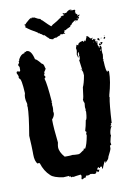

<svg xmlns="http://www.w3.org/2000/svg" viewBox="-101 -959 740 1065"><g transform="rotate(-10 269.5 -426.5)"><path d="M436 -733.9H438Q444.8 -731.9 453.6 -718.3H459.5Q460.4 -718.3 467.3 -720.2V-716.3H461.4V-708.5H465.3L471.2 -712.4H475.1Q475.1 -706.5 479 -706.5V-704.6L477.1 -700.7Q481 -700.7 481 -689H482.9L484.9 -698.7H488.8L486.8 -675.3L492.7 -663.6Q490.7 -663.6 490.7 -661.6L494.6 -659.7H496.6V-669.4H500.5Q503.4 -669.4 506.3 -659.7L504.4 -646V-634.3Q504.4 -626.5 506.3 -618.7Q504.4 -597.2 502.4 -597.2L504.4 -593.3V-587.4Q504.4 -585.4 502.4 -585.4Q504.4 -581.5 504.4 -579.6Q506.3 -521 516.1 -519V-524.9H518.1Q523.9 -524.9 523.9 -517.1Q523.9 -464.4 502.4 -390.1Q502.4 -382.3 500.5 -382.3L502.4 -378.4Q494.6 -342.3 488.8 -235.8Q484.9 -233.9 482.9 -233.9L484.9 -224.1L481 -226.1V-220.2Q484.9 -220.2 484.9 -218.3Q472.7 -201.2 471.2 -175.3Q473.1 -171.4 473.1 -169.4Q469.2 -160.6 463.4 -132.3Q465.3 -125 465.3 -116.7Q461.9 -114.7 457.5 -114.7V-99.1Q457.5 -91.3 438 -54.2Q438 -41.5 414.6 -22.9V-24.9Q418.5 -29.8 418.5 -30.8Q416.5 -30.8 412.6 -32.7Q397 0.5 397 4.4H393.1V-7.3H383.3Q383.3 -1.5 379.4 -1.5Q375.5 -1.5 375.5 -7.3Q365.7 -5.9 365.7 6.3Q367.7 6.3 371.6 8.3Q372.1 4.4 375.5 4.4V6.3Q375.5 17.1 365.7 20Q363.8 16.1 363.8 14.2H357.9Q357.9 25.9 346.2 25.9Q332.5 24.4 332.5 22L328.6 23.9L324.7 22Q314.9 27.8 309.1 27.8H305.2L301.3 25.9Q293.5 33.2 293.5 37.6H283.7Q281.7 43.5 272 43.5L270 39.6Q273.9 24.9 273.9 22Q270 22 270 16.1Q233.9 20 229 22Q225.1 20 223.1 20L219.2 22Q213.4 22 213.4 16.1H209.5L205.6 18.1V12.2Q178.7 14.2 172.4 14.2Q118.7 6.3 102.1 -11.2Q71.3 -39.1 57.1 -85.4Q53.2 -87.4 51.3 -87.4Q47.4 -85.4 45.4 -85.4Q29.8 -100.1 29.8 -140.1V-151.9Q29.8 -178.7 25.9 -245.6Q45.4 -359.4 45.4 -405.8Q45.4 -407.7 43.5 -407.7L45.4 -417.5V-423.3Q39.6 -442.4 39.6 -456.5Q39.6 -470.7 43.5 -481.9Q39.1 -565.9 27.8 -565.9Q23.9 -574.2 23.9 -575.7L25.9 -579.6Q22 -591.8 18.1 -597.2V-603Q18.1 -607.9 25.9 -608.9Q32.2 -605 35.6 -605L39.6 -610.8V-630.4Q33.7 -638.2 33.7 -642.1Q35.6 -646 35.6 -647.9Q33.7 -647.9 33.7 -649.9H35.6L39.6 -647.9Q39.6 -655.8 41.5 -655.8L39.6 -659.7V-661.6Q43.9 -661.6 45.4 -673.3Q60.5 -700.7 78.6 -700.7L82.5 -708.5L86.4 -706.5L92.3 -710.4H94.2Q119.6 -710.4 131.3 -657.7Q139.2 -657.7 164.6 -626.5Q174.3 -626.5 178.2 -601.1Q180.2 -601.1 180.2 -599.1Q180.2 -592.3 168.5 -577.6L170.4 -573.7Q168 -564 164.6 -564L172.4 -550.3Q170.4 -550.3 164.6 -542.5Q174.3 -512.2 182.1 -409.7Q182.1 -407.7 180.2 -407.7L182.1 -397.9Q182.1 -394 180.2 -394L182.1 -380.4V-370.6Q182.1 -363.8 180.2 -353Q182.1 -349.1 182.1 -347.2Q182.1 -329.6 166.5 -312Q166.5 -265.1 176.3 -181.2Q172.4 -163.6 172.4 -155.8Q172.4 -127.9 199.7 -97.2H217.3Q232.4 -97.2 244.6 -99.1Q254.4 -97.2 270 -97.2H277.8Q285.2 -97.2 305.2 -112.8Q311 -112.8 311 -122.6H314.9L318.8 -120.6Q331.5 -141.6 340.3 -190.9V-194.8Q338.4 -198.7 338.4 -200.7Q342.3 -207 342.3 -212.4Q339.4 -212.4 336.4 -218.3Q344.2 -242.7 350.1 -276.9Q356.9 -276.9 359.9 -321.8L357.9 -331.5L359.9 -335.4Q357.9 -343.3 357.9 -349.1Q357.9 -353.5 359.9 -370.6Q354 -381.3 354 -392.1Q358.4 -392.1 365.7 -458.5Q375.5 -478.5 383.3 -522.9Q381.3 -543.5 381.3 -546.4H377.4V-550.3Q377.4 -552.2 379.4 -552.2L371.6 -610.8Q377.4 -610.8 377.4 -630.4Q377.4 -632.3 375.5 -636.2Q377.4 -640.1 377.4 -642.1L375.5 -655.8H373.5Q373.5 -650.9 369.6 -646Q371.6 -635.3 371.6 -628.4V-626.5H367.7Q367.7 -633.3 363.8 -644Q367.7 -661.6 367.7 -667.5Q367.7 -668.9 365.7 -679.2Q371.6 -693.8 371.6 -696.8H373.5Q374.5 -696.8 379.4 -692.9H381.3Q381.3 -708 410.6 -712.4Q412.6 -708.5 412.6 -706.5H416.5V-712.4H420.4V-708.5H424.3Q424.3 -710.4 434.1 -730Q432.1 -730 432.1 -731.9ZM529.8 -720.2H533.7V-718.3H529.8ZM533.7 -714.4 535.6 -710.4V-708.5Q535.6 -705.6 529.8 -702.6Q525.9 -702.6 525.9 -706.5Q525.9 -709.5 533.7 -714.4ZM498.5 -712.4 502.4 -706.5V-698.7H500.5Q491.7 -702.6 490.7 -706.5V-710.4Q491.7 -710.4 498.5 -712.4ZM514.2 -712.4V-708.5H510.3Q510.7 -712.4 514.2 -712.4ZM479 -710.4H481V-706.5H479ZM467.3 -696.8V-692.9H469.2V-696.8ZM506.3 -689Q509.8 -687 516.1 -687V-685.1Q511.2 -673.3 500.5 -673.3H494.6V-675.3Q497.6 -683.1 500.5 -683.1Q501 -679.2 504.4 -679.2H506.3V-681.2Q504.4 -685.1 504.4 -687Q506.3 -687 506.3 -689ZM498.5 -649.9V-646Q502.4 -646 502.4 -649.9ZM496.6 -644V-640.1H500.5V-644ZM371.6 -558.1H375.5V-554.2H371.6ZM479 -218.3V-214.4H481V-218.3ZM368.2 -892.1H375.5V-893.1H368.2ZM371.6 -888.2H375.5V-889.2H371.6ZM335.4 -875.5H337.4V-879.4H335.4ZM316.9 -862.3H319.8V-863.8H316.9ZM396.5 -837.4Q402.3 -837.4 406.7 -843.8H405.3Q396.5 -838.9 396.5 -837.4ZM355 -808.1H356.9V-810.5H355ZM387.7 -822.3Q387.7 -825.7 391.1 -826.2Q391.1 -822.3 387.7 -822.3ZM247.6 -750Q243.7 -750 230.5 -755.4Q224.6 -764.2 221.7 -764.2L206.1 -780.3H200.7Q194.3 -787.1 190.4 -787.1L192.4 -789.1Q182.1 -790.5 182.1 -795.9Q179.7 -794.4 177.2 -794.4Q177.2 -797.4 168.5 -803.2Q133.8 -821.8 108.4 -842.3V-843.8L111.8 -847.7V-849.1L106.4 -855Q106.4 -858.9 117.2 -858.9L114.7 -861.3Q143.1 -886.2 145 -886.2L153.8 -884.8Q153.8 -886.2 151.4 -886.2L153.8 -888.7L165.5 -886.2V-887.7Q189.5 -873.5 198.2 -873.5Q205.1 -863.3 208.5 -863.3Q241.7 -829.6 251.5 -822.3Q251.5 -822.8 252.9 -822.8Q265.1 -833.5 268.1 -833.5Q276.4 -838.9 288.1 -845.2Q308.1 -860.4 313.5 -860.4Q313.5 -861.3 311.5 -861.3Q312.5 -869.1 323.7 -869.1Q327.1 -867.7 328.6 -867.7L330.6 -876.5Q330.6 -877.9 328.6 -880.4Q325.2 -879.4 322.3 -879.4Q322.3 -881.3 332.5 -882.8L339.4 -880.4L342.8 -881.8L345.7 -880.4Q358.9 -894.5 371.6 -895.5L378.4 -893.1Q377 -891.1 377 -889.2L395.5 -890.6Q395.5 -888.7 398.4 -885.3Q398.4 -881.8 395.5 -881.8L397 -879.4L393.6 -875.5Q395.5 -875.5 398.4 -874Q398.4 -871.1 395.5 -871.1Q397 -869.1 406.7 -860.4L403.3 -856.4V-855Q411.1 -858.9 415 -858.9L418.9 -857.9Q411.1 -850.1 408.2 -850.1Q412.1 -843.8 412.1 -840.8L408.2 -839.8L399.9 -828.6H397.9L393.1 -831.1H384.8Q365.2 -818.4 365.2 -813.5Q355 -806.6 355 -801.8Q328.1 -791 328.1 -787.1H324.7V-789.1H321.3Q317.4 -774.4 314.9 -774.4Q314.9 -772 321.3 -770L319.3 -767.6Q316.4 -767.6 309.6 -770Q309.6 -769 304.2 -767.6Q299.3 -767.6 299.3 -770L292 -769L293.9 -766.1Q292 -764.2 289.1 -764.2V-762.7H285.2Q272 -758.3 272 -755.4Q269.5 -755.4 266.6 -756.3Q251 -754.9 251 -750Z"/></g></svg>

Font: Mister Brush
Style: Regular
Weight: 400
Designer: GGBotNet
Foundry: GGBotNet
Version: 1.00